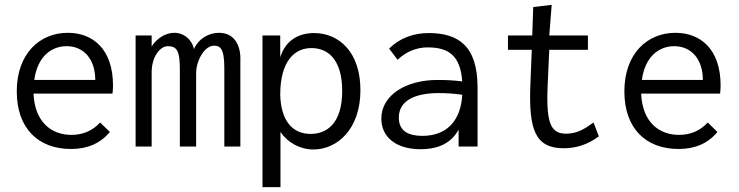

<svg xmlns="http://www.w3.org/2000/svg" viewBox="-20 -603 3040 790"><path d="M272 10C340 10 393 -13 432 -60L392 -99C361 -65 321 -48 274 -48C192 -48 123 -100 118 -218H443C444 -229 445 -240 445 -251C445 -400 363 -468 259 -468C143 -468 49 -382 49 -227C49 -74 138 10 272 10ZM121 -274C134 -370 191 -413 254 -413C325 -413 372 -359 372 -274Z M538 0H604V-305C604 -373 641 -413 670 -413C708 -413 720 -394 720 -318V0H787V-302C787 -354 822 -415 860 -415C884 -415 903 -407 903 -324V0H969V-351C972 -418 943 -468 881 -468C836 -468 795 -441 778 -401C770 -440 737 -468 697 -468C661 -468 625 -445 604 -412V-457H538Z M1060 167H1134V-60C1165 -15 1215 12 1270 12C1367 12 1463 -71 1463 -232C1463 -391 1373 -467 1272 -467C1208 -467 1154 -436 1133 -367V-457H1060ZM1258 -52C1184 -52 1136 -105 1133 -213C1133 -355 1195 -409 1269 -405C1345 -401 1388 -338 1388 -229C1388 -92 1322 -52 1258 -52Z M1711 11C1764 11 1832 -3 1867 -70V0H1945V-243C1945 -415 1865 -467 1744 -467C1681 -467 1624 -446 1581 -403L1616 -357C1651 -391 1695 -408 1739 -408C1827 -408 1874 -374 1882 -268C1844 -273 1810 -274 1779 -274C1653 -274 1549 -213 1549 -115C1549 -41 1607 11 1711 11ZM1621 -119C1621 -190 1689 -220 1785 -220C1815 -220 1850 -218 1882 -213C1876 -104 1816 -44 1718 -44C1663 -44 1621 -62 1621 -119Z M2299 7C2351 7 2398 -8 2444 -42L2422 -99C2385 -72 2354 -53 2310 -53C2249 -53 2227 -90 2233 -243L2240 -398H2399V-457H2240L2250 -583L2174 -574L2170 -457H2070V-398H2168L2162 -248C2156 -72 2181 7 2299 7Z M2772 10C2840 10 2893 -13 2932 -60L2892 -99C2861 -65 2821 -48 2774 -48C2692 -48 2623 -100 2618 -218H2943C2944 -229 2945 -240 2945 -251C2945 -400 2863 -468 2759 -468C2643 -468 2549 -382 2549 -227C2549 -74 2638 10 2772 10ZM2621 -274C2634 -370 2691 -413 2754 -413C2825 -413 2872 -359 2872 -274Z"/></svg>

Font: Inconsolata Thin
Style: Regular
Weight: 100
Monospace: yes
Designer: Raph Levien, Cyreal, Brenton Simpson
Foundry: Raph Levien, Cyreal, Google
Version: Version 3.100